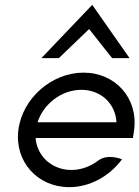

<svg xmlns="http://www.w3.org/2000/svg" viewBox="-20 -762 576 793"><path d="M151 -522H223L348 -642L443 -522H515L361 -742ZM127 -192H529L534 -226C551 -357 456 -462 325 -462C194 -462 73 -357 56 -226C39 -95 135 11 266 11C352 11 433 -35 484 -104C484 -104 426 -129 386 -99C354 -75 316 -60 275 -60C195 -60 133 -116 127 -192ZM461 -257H135C160 -334 235 -391 316 -391C397 -391 457 -334 461 -257Z"/></svg>

Font: Charger
Style: It
Weight: 400
Designer: Jasper
Foundry: Cannot Into Space Fonts
Version: Version 0.98